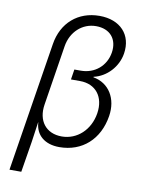

<svg xmlns="http://www.w3.org/2000/svg" viewBox="-98 -808 797 1057"><g transform="rotate(10 300.0 -280.0)"><path d="M30 180H96L124 8L140 -104H141C145 -34 196 10 278 10C406 10 498 -73 519 -206C535 -306 485 -386 397 -401V-404C469 -420 528 -483 540 -559C557 -666 488 -740 372 -740C252 -740 164 -664 145 -542ZM281 -50C193 -50 143 -114 158 -207L211 -542C224 -624 286 -681 363 -681C441 -681 485 -629 473 -553C461 -477 400 -425 322 -425H286L277 -368H328C416 -368 467 -303 452 -209C437 -115 367 -50 281 -50Z"/></g></svg>

Font: JetBrains Mono ExtraLight
Style: Italic
Weight: 240
Italic angle: -9°
Monospace: yes
Designer: Philipp Nurullin, Konstantin Bulenkov
Foundry: JetBrains
Version: Version 2.305